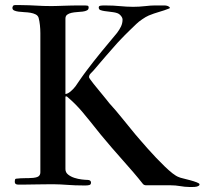

<svg xmlns="http://www.w3.org/2000/svg" viewBox="-20 -726 805 755"><path d="M138.7 -48.3V-595.7Q138.7 -611.3 137 -627.2Q135.3 -643.1 131.8 -656.2Q128.9 -665 120.1 -669.4Q111.3 -673.8 99.9 -675.8Q88.4 -677.7 75.9 -678.2Q63.5 -678.7 53 -680.2Q42.5 -681.6 35.6 -684.8Q28.8 -688 28.8 -695.3Q28.8 -698.2 31 -702.1Q33.2 -706.1 39.1 -706.1H56.6Q78.6 -706.1 94.2 -705.3Q109.9 -704.6 123.5 -703.9Q137.2 -703.1 150.9 -702.6Q164.6 -702.1 182.6 -702.1Q195.3 -702.1 207 -702.6Q218.8 -703.1 230.7 -703.4Q242.7 -703.6 255.4 -704.1Q268.1 -704.6 283.2 -704.6H314.9Q320.3 -704.6 324.5 -703.6Q328.6 -702.6 328.6 -696.3Q328.6 -688.5 321.8 -685.1Q314.9 -681.6 304.9 -680.4Q294.9 -679.2 283 -678.5Q271 -677.7 261 -675.5Q251 -673.3 244.1 -668.2Q237.3 -663.1 237.3 -652.8V-356.4Q241.2 -356.4 246.6 -359.1Q252 -361.8 257.3 -366.2Q262.7 -370.6 267.8 -376Q272.9 -381.3 276.9 -386.7Q283.7 -396.5 289.1 -404.5Q294.4 -412.6 299.6 -419.7Q304.7 -426.8 309.3 -433.3Q314 -439.9 319.3 -446.8Q349.1 -486.3 378.7 -522.5Q408.2 -558.6 439.9 -596.2Q449.7 -608.9 455.8 -621.8Q461.9 -634.8 461.9 -648.9Q461.9 -656.2 455.1 -664.3Q448.2 -672.4 439.5 -674.8Q433.6 -676.8 425.5 -678Q417.5 -679.2 408.7 -680.2Q399.9 -681.2 391.4 -682.4Q382.8 -683.6 376 -686Q372.1 -687 370.1 -689.9Q368.2 -692.9 368.2 -696.8Q368.2 -698.7 368.9 -699.7Q369.6 -700.7 370.6 -702.1Q372.1 -703.1 375.2 -703.6Q378.4 -704.1 381.8 -704.3Q385.3 -704.6 388.2 -704.6Q391.1 -704.6 392.1 -704.6Q410.2 -704.6 424.6 -703.9Q439 -703.1 452.1 -701.9Q465.3 -700.7 477.5 -700Q489.7 -699.2 503.4 -699.2Q526.9 -699.2 550.3 -701.9Q573.7 -704.6 589.8 -704.6H625Q637.2 -704.6 643.6 -700.2Q647.9 -697.8 647.9 -695.3Q647.9 -693.8 646 -692.9Q626.5 -685.1 605.7 -679.2Q585 -673.3 564.9 -665Q559.1 -662.6 552.5 -658.7Q545.9 -654.8 539.1 -650.1Q532.2 -645.5 526.4 -640.9Q520.5 -636.2 516.1 -631.8Q499.5 -615.7 488.8 -605.5Q478 -595.2 470.5 -587.4Q462.9 -579.6 456.8 -573.2Q450.7 -566.9 443.4 -559.1Q431.6 -545.9 420.7 -533.4Q409.7 -521 398.2 -507.8Q386.7 -494.6 374.5 -480.2Q362.3 -465.8 348.1 -449.2Q341.3 -442.4 335.7 -436.3Q330.1 -430.2 330.1 -422.4Q330.1 -420.4 335.2 -413.3Q340.3 -406.2 348.1 -396.2Q356 -386.2 365.5 -374.8Q375 -363.3 383.8 -352.5Q392.6 -341.8 399.7 -333Q406.7 -324.2 409.7 -320.3Q436.5 -291 460.4 -261Q484.4 -231 511.2 -198.7Q519 -189.5 532.2 -174.3Q545.4 -159.2 561 -141.4Q576.7 -123.5 594 -105.5Q611.3 -87.4 627.7 -71.5Q644 -55.7 658.4 -44.4Q672.9 -33.2 682.6 -29.8Q687.5 -27.3 700.9 -24.2Q714.4 -21 728.5 -17.1Q742.7 -13.2 753.7 -9Q764.6 -4.9 764.6 -1Q764.6 2.4 761.7 4.4Q758.8 6.3 754.6 7.6Q750.5 8.8 745.4 9Q740.2 9.3 735.8 9.3H724.6Q714.8 9.3 706.3 8.3Q697.8 7.3 689 5.9Q680.2 4.4 669.7 3.4Q659.2 2.4 646 2.4H552.2Q547.9 2.4 543 -1.5Q523.4 -26.4 503.4 -49.6Q483.4 -72.8 462.4 -96.4Q441.4 -120.1 419.9 -144.8Q398.4 -169.4 376 -196.8Q350.1 -229 333 -250.5Q315.9 -272 302 -288.1Q288.1 -304.2 274.9 -317.4Q261.7 -330.6 244.1 -345.7Q243.2 -346.2 242.2 -346.7Q241.2 -347.2 239.3 -347.2Q237.3 -347.2 237.3 -343.8V-61Q237.3 -47.9 247.8 -39.6Q258.3 -31.2 272.7 -26.6Q287.1 -22 301.5 -20.3Q315.9 -18.6 323.7 -18.6Q331.1 -18.6 334.5 -15.6Q337.9 -12.7 337.9 -8.3Q337.9 0 331.1 1.7Q324.2 3.4 314.5 3.4Q292.5 3.4 275.9 2.7Q259.3 2 245.4 1Q231.4 0 218 -0.7Q204.6 -1.5 189.5 -1.5Q171.9 -1.5 152.8 -1.2Q133.8 -1 115.7 -0.7Q97.7 -0.5 81.3 -0.2Q64.9 0 52.2 0Q38.1 0 38.1 -10.7Q38.1 -14.2 38.8 -18.6Q39.6 -22.9 43.9 -23.4Q51.8 -24.4 61 -24.9Q70.3 -25.4 78.6 -25.4H89.4Q99.6 -25.4 111.1 -26.6Q122.6 -27.8 129.4 -31.2Q138.7 -36.6 138.7 -48.3Z"/></svg>

Font: IM FELL French Canon SC
Style: Regular
Weight: 400
Designer: Igino Marini
Foundry: Igino Marini
Version: 3.00